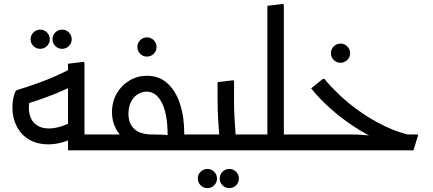

<svg xmlns="http://www.w3.org/2000/svg" viewBox="-20 -776 2236 991"><path d="M187 -524Q167 -524 152.5 -538.5Q138 -553 138 -573Q138 -594 152.5 -608.5Q167 -623 188 -623Q208 -623 222.5 -608.5Q237 -594 237 -573Q237 -553 222.5 -538.5Q208 -524 187 -524ZM300 -524Q280 -524 265.5 -538.5Q251 -553 251 -573Q251 -594 265.5 -608.5Q280 -623 301 -623Q321 -623 335.5 -608.5Q350 -594 350 -573Q350 -553 335.5 -538.5Q321 -524 300 -524Z M230 -31Q172 -31 130.5 -55.5Q89 -80 66.5 -123.5Q44 -167 44 -221Q44 -268 60 -305L67 -311Q150 -336 219.5 -363.5Q289 -391 346 -422L388 -350Q332 -319 260 -290Q188 -261 97 -234L133 -264Q133 -257 131 -246Q129 -235 129 -220Q129 -188 140.5 -164Q152 -140 175.5 -126.5Q199 -113 231 -113Q257 -113 285 -120.5Q313 -128 347 -144L380 -74Q342 -53 304 -42Q266 -31 230 -31ZM331 0V-82H502V0ZM331 0V-447L413 -457L416 -449V0ZM502 0V-82Q514 -82 518 -71Q522 -60 522 -42Q522 -24 518 -12Q514 0 502 0Z M738 -484Q718 -484 703.5 -498.5Q689 -513 689 -533Q689 -554 703.5 -568.5Q718 -583 739 -583Q759 -583 773.5 -568.5Q788 -554 788 -533Q788 -513 773.5 -498.5Q759 -484 738 -484Z M889 0V-82H1017V0ZM1017 0V-82Q1029 -82 1033 -71Q1037 -60 1037 -42Q1037 -24 1033 -12Q1029 0 1017 0ZM502 0V-82H767Q790 -82 813 -81Q836 -80 851 -78Q866 -76 866 -76L845 -73Q845 -77 845 -80.5Q845 -84 845 -88Q844 -190 815 -246.5Q786 -303 737 -303Q713 -303 691 -289.5Q669 -276 656 -250Q643 -224 643 -188Q643 -138 673.5 -110Q704 -82 765 -82V-21Q692 -21 646 -45.5Q600 -70 579 -110Q558 -150 558 -196Q558 -251 582.5 -293.5Q607 -336 648.5 -360.5Q690 -385 739 -385Q801 -385 844 -346Q887 -307 909 -240Q931 -173 931 -86Q931 -64 932 -43.5Q933 -23 934 -11L926 0ZM502 0Q491 0 486.5 -12Q482 -24 482 -42Q482 -60 486.5 -71Q491 -82 502 -82Z M1050 195Q1030 195 1015.5 180.5Q1001 166 1001 146Q1001 125 1015.5 110.5Q1030 96 1051 96Q1071 96 1085.5 110.5Q1100 125 1100 146Q1100 166 1085.5 180.5Q1071 195 1050 195ZM1163 195Q1143 195 1128.5 180.5Q1114 166 1114 146Q1114 125 1128.5 110.5Q1143 96 1164 96Q1184 96 1198.5 110.5Q1213 125 1213 146Q1213 166 1198.5 180.5Q1184 195 1163 195Z M1164 0V-82H1274V0ZM1274 0V-82Q1286 -82 1290 -71Q1294 -60 1294 -42Q1294 -24 1290 -12Q1286 0 1274 0ZM1112 0 1115 -42Q1115 -42 1112 -74.5Q1109 -107 1106 -158Q1103 -209 1103 -265V-352L1185 -362L1188 -354V-247Q1188 -206 1190.5 -165Q1193 -124 1195.5 -89.5Q1198 -55 1200.5 -34.5Q1203 -14 1203 -14L1188 0ZM1017 0V-82H1123V0ZM1017 0Q1006 0 1001.5 -12Q997 -24 997 -42Q997 -60 1001.5 -71Q1006 -82 1017 -82Z M1415 0V-82H1531V0ZM1531 0V-82Q1543 -82 1547 -71Q1551 -60 1551 -42Q1551 -24 1547 -12Q1543 0 1531 0ZM1360 0V-746L1442 -756L1445 -748V-14L1430 0ZM1274 0V-82H1405V0ZM1274 0Q1263 0 1258.5 -12Q1254 -24 1254 -42Q1254 -60 1258.5 -71Q1263 -82 1274 -82Z M1737 -452Q1717 -452 1702.5 -466.5Q1688 -481 1688 -501Q1688 -522 1702.5 -536.5Q1717 -551 1738 -551Q1758 -551 1772.5 -536.5Q1787 -522 1787 -501Q1787 -481 1772.5 -466.5Q1758 -452 1737 -452Z M2066 -6Q2002 -22 1935.5 -52Q1869 -82 1806 -123.5Q1743 -165 1686.5 -215Q1630 -265 1586 -320L1647 -369H1654Q1686 -330 1733.5 -285Q1781 -240 1841 -198Q1901 -156 1969 -123.5Q2037 -91 2110 -76ZM1531 0V-82H1786Q1814 -82 1840.5 -80.5Q1867 -79 1885 -77Q1903 -75 1903 -75L1997 -82H2137V-75L2114 0ZM1531 0Q1520 0 1515.5 -12Q1511 -24 1511 -42Q1511 -60 1515.5 -71Q1520 -82 1531 -82Z"/></svg>

Font: Fustat Medium
Style: Regular
Weight: 500
Designer: Mohamed Gaber, Khaled Hosny, Laura Garcia Mut
Foundry: Kief Type Foundry, Alif Type Foundry, Hard Type Foundry
Version: Version 1.007